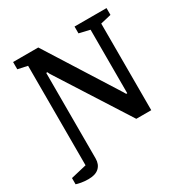

<svg xmlns="http://www.w3.org/2000/svg" viewBox="-182 -803 1091 1123"><g transform="rotate(-30 363.5 -241.0)"><path d="M97 166Q71 166 49 162Q27 158 16 154V112L122 87V-585L57 -599V-648H227L525 -176L537 -156H544V-585L472 -602V-648H688V-602L616 -585V0H515L208 -481L201 -496H193V82Q193 121 169 143.5Q145 166 97 166Z"/></g></svg>

Font: Faustina Light Medium
Style: Regular
Weight: 500
Version: Version 1.200